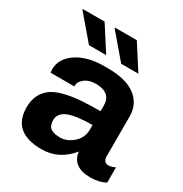

<svg xmlns="http://www.w3.org/2000/svg" viewBox="-170 -848 938 986"><g transform="rotate(30 299.0 -355.0)"><path d="M167 -720 260 -575H158L37 -717L39 -720ZM358 -720 451 -575H349L228 -717L230 -720ZM302 -521Q410 -521 466 -478.5Q522 -436 522 -362V-126Q522 -108 530.5 -99Q539 -90 551 -90Q570 -90 592 -101V-11Q555 10 504 10Q396 10 386 -76Q316 10 214 10Q40 10 40 -139Q40 -182 56 -213Q72 -244 99.5 -263Q127 -282 171.5 -293Q216 -304 264 -307.5Q312 -311 379 -311V-345Q379 -421 288 -421Q248 -421 223.5 -401.5Q199 -382 199 -362V-354H58Q56 -366 56 -372Q56 -437 118.5 -479Q181 -521 281 -521ZM379 -229Q284 -229 237.5 -210.5Q191 -192 191 -150Q191 -117 209.5 -103.5Q228 -90 266 -90Q307 -90 343 -122Q379 -154 379 -202Z"/></g></svg>

Font: Chivo
Style: Bold
Weight: 700
Designer: Hector Gatti
Foundry: Omnibus-Type
Version: Version 1.007;PS 001.007;hotconv 1.0.88;makeotf.lib2.5.64775